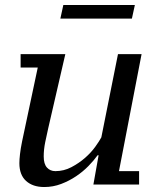

<svg xmlns="http://www.w3.org/2000/svg" viewBox="-20 -743 640 773"><path d="M540 -54H459L550 -525H455L388 -190C382.7 -180 374.5 -167.3 363.5 -152C352.5 -136.7 338.8 -121.8 322.5 -107.5C306.2 -93.2 287.8 -80.7 267.5 -70C247.2 -59.3 225.7 -54 203 -54C189 -54 177.7 -58.8 169 -68.5C160.3 -78.2 156 -93 156 -113C156 -131.7 158 -150.8 162 -170.5C166 -190.2 170 -208.7 174 -226L243 -525H63V-471H132L69 -174C65 -154.7 62.2 -137.5 60.5 -122.5C58.8 -107.5 58 -95.3 58 -86C58 -54.7 67 -30.8 85 -14.5C103 1.8 127.3 10 158 10C182 10 204.8 5.8 226.5 -2.5C248.2 -10.8 268.2 -21.2 286.5 -33.5C304.8 -45.8 321.3 -59.5 336 -74.5C350.7 -89.5 363 -104 373 -118H377L356 0H540ZM223 -668H511L523 -723H235Z"/></svg>

Font: PT Serif Caption
Style: Italic
Weight: 400
Italic angle: -12°
Designer: A.Korolkova, O.Umpeleva, V.Yefimov
Foundry: ParaType Ltd
Version: Version 1.000W OFL